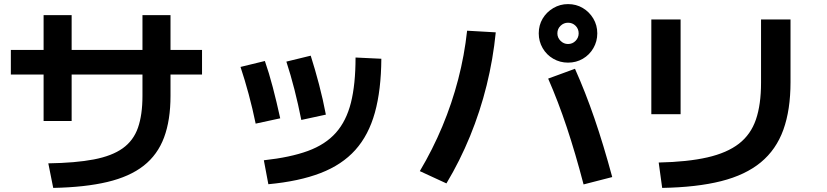

<svg xmlns="http://www.w3.org/2000/svg" viewBox="-20 -868 4040 938"><path d="M216 -70Q349 -72 438 -89Q527 -106 579.5 -143.5Q632 -181 654 -244Q676 -307 676 -400V-794H813V-400Q813 -281 781.5 -196.5Q750 -112 682 -58.5Q614 -5 504.5 21Q395 47 240 50ZM193 -277V-794H330V-277ZM33 -504V-624H967V-504Z M1269 -85Q1398 -99 1484 -130.5Q1570 -162 1621 -219.5Q1672 -277 1694.5 -366.5Q1717 -456 1717 -587L1843 -581Q1842 -428 1811.5 -318Q1781 -208 1716 -135.5Q1651 -63 1546 -22.5Q1441 18 1291 32ZM1229 -264Q1214 -337 1195 -407.5Q1176 -478 1155 -541L1274 -570Q1294 -513 1312.5 -442.5Q1331 -372 1349 -290ZM1452 -282Q1437 -358 1418.5 -430.5Q1400 -503 1379 -567L1498 -596Q1519 -530 1538.5 -456Q1558 -382 1572 -308Z M2755 -562Q2716 -562 2683 -581Q2650 -600 2631 -633Q2612 -666 2612 -705Q2612 -745 2631 -777Q2650 -809 2683 -828.5Q2716 -848 2755 -848Q2795 -848 2827 -829Q2859 -810 2878.5 -777.5Q2898 -745 2898 -705Q2898 -666 2879 -633Q2860 -600 2827.5 -581Q2795 -562 2755 -562ZM2755 -653Q2777 -653 2792 -668.5Q2807 -684 2807 -705Q2807 -727 2792 -742Q2777 -757 2755 -757Q2734 -757 2718.5 -742Q2703 -727 2703 -705Q2703 -684 2718.5 -668.5Q2734 -653 2755 -653ZM2831 33Q2791 -120 2749 -246Q2707 -372 2658 -484L2789 -532Q2840 -418 2884 -290Q2928 -162 2971 -3ZM2031 -32Q2094 -138 2141 -250.5Q2188 -363 2218.5 -480.5Q2249 -598 2262 -718L2402 -710Q2389 -579 2357.5 -451.5Q2326 -324 2276.5 -203Q2227 -82 2161 28Z M3198 -74Q3339 -77 3435.5 -99Q3532 -121 3590 -166Q3648 -211 3673 -284Q3698 -357 3698 -464V-773H3842V-467Q3842 -331 3807 -234Q3772 -137 3697 -75Q3622 -13 3503 17Q3384 47 3215 50ZM3162 -310V-773H3305V-310Z"/></svg>

Font: M PLUS 2
Style: Bold
Weight: 700
Designer: Coji Morishita
Foundry: UNDERFOREST DESIGN
Version: Version 1.001